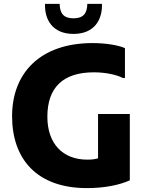

<svg xmlns="http://www.w3.org/2000/svg" viewBox="-20 -953 755 985"><path d="M357 -779C464 -779 506 -852 503 -933H428C427 -885 408 -859 357 -859C306 -859 287 -885 286 -933H211C208 -852 250 -779 357 -779ZM483 -368V-141C468 -136 450 -134 428 -134C302 -134 223 -216 223 -354C223 -503 302 -582 462 -582C523 -582 580 -569 610 -553H621V-706C590 -720 528 -732 455 -732C186 -732 42 -578 42 -357C42 -136 170 12 426 12C516 12 594 -4 646 -28V-368Z"/></svg>

Font: Kufam Arabic Latin Roman Bold
Style: Regular
Weight: 700
Designer: Wael Morcos & Artur Schmal
Version: Version 1.200;PS 001.200;hotconv 1.0.88;makeotf.lib2.5.64775